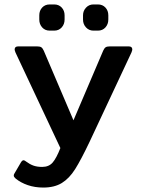

<svg xmlns="http://www.w3.org/2000/svg" viewBox="-20 -689 635 865"><path d="M157 -601V-620Q157 -641 170 -655Q183 -669 204 -669H224Q245 -669 258 -655Q271 -641 271 -620V-601Q271 -580 258 -565.5Q245 -551 224 -551H204Q183 -551 170 -565.5Q157 -580 157 -601ZM354 -601V-620Q354 -640 367.5 -654.5Q381 -669 401 -669H421Q442 -669 455 -655Q468 -641 468 -620V-601Q468 -580 455 -565.5Q442 -551 421 -551H401Q381 -551 367.5 -565.5Q354 -580 354 -601ZM50 115Q42 108 42 102Q42 96 46 91L74 43Q80 33 86 33Q91 33 98 39Q114 51 130.5 57Q147 63 170 63Q200 63 217 43.5Q234 24 252 -22L50 -452Q46 -462 46 -466Q46 -480 62 -480H147Q160 -480 166 -476Q172 -472 177 -461L311 -147L445 -461Q450 -472 456 -476Q462 -480 475 -480H560Q576 -480 576 -466Q576 -462 572 -452L384 -51Q345 31 318.5 73Q292 115 258.5 135.5Q225 156 175 156Q137 156 105 145Q73 134 50 115Z"/></svg>

Font: Mitr
Style: Regular
Weight: 400
Designer: Thanarat Vachiruckul
Foundry: Cadson Demak
Version: Version 1.002